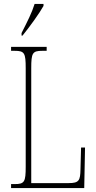

<svg xmlns="http://www.w3.org/2000/svg" viewBox="-20 -951 488 971"><path d="M89 -784V-771H94C132 -818 181 -886 200 -921V-931H155C141 -886 119 -843 89 -784ZM36 0H406L410 -205H390L387 -94C386 -39 380 -25 328 -25H138V-606C138 -683 144 -694 194 -694H216V-714H36V-694H54C104 -694 110 -683 110 -606V-108C110 -31 104 -20 54 -20H36Z"/></svg>

Font: Noto Serif Lao ExtraCondensed Thin
Style: Regular
Weight: 100
Width: 2
Designer: Monotype Design Team
Foundry: Monotype Imaging Inc.
Version: Version 2.003